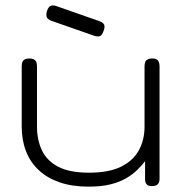

<svg xmlns="http://www.w3.org/2000/svg" viewBox="-20 -684 685 716"><path d="M310 12Q249 12 202.5 -4Q156 -20 124.5 -49.5Q93 -79 77 -120Q61 -161 61 -212V-437Q61 -448 64 -454Q67 -460 73 -463Q79 -466 89 -466Q99 -466 105.5 -463Q112 -460 115 -453.5Q118 -447 118 -436V-211Q118 -163 136 -124Q154 -85 196.5 -62.5Q239 -40 312 -40Q386 -40 431.5 -62.5Q477 -85 498 -124Q519 -163 519 -211V-437Q519 -448 522 -454Q525 -460 531.5 -463Q538 -466 548 -466Q557 -466 563 -463Q569 -460 572 -453.5Q575 -447 575 -436V-16Q575 -8 572 -2Q569 4 563 7Q557 10 547 10Q540 10 535 8.5Q530 7 527 3.5Q524 0 522.5 -5Q521 -10 521 -16V-83Q508 -66 491 -49.5Q474 -33 450 -19Q426 -5 392 3.5Q358 12 310 12ZM330 -551 173 -606Q159 -611 155 -619Q151 -627 155 -642Q160 -658 168.5 -662Q177 -666 191 -661L351 -605Q365 -600 368.5 -591.5Q372 -583 366 -568Q361 -553 353 -549.5Q345 -546 330 -551Z"/></svg>

Font: Fredoka SemiExpanded Light
Style: Regular
Weight: 300
Width: 6
Designer: Ben Nathan
Foundry: Milena B. Brandão, Ben Nathan
Version: Version 2.001